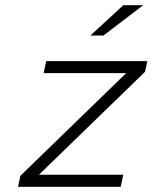

<svg xmlns="http://www.w3.org/2000/svg" viewBox="-20 -715 640 735"><path d="M49 0 58 -42 463 -435H147L157 -481H544L535 -440L129 -46H452L442 0ZM326 -579 452 -695H528L376 -579Z"/></svg>

Font: Red Hat Mono
Style: Italic
Weight: 300
Italic angle: -12°
Monospace: yes
Designer: Pentagram, MCKL
Foundry: Pentagram, MCKL
Version: Version 1.023